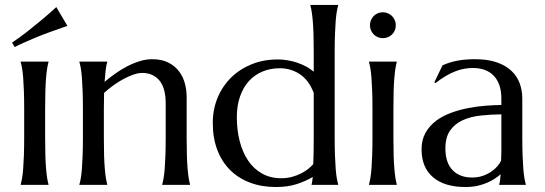

<svg xmlns="http://www.w3.org/2000/svg" viewBox="-20 -750 2211 779"><path d="M78.1 -309.1Q78.1 -350.6 76.9 -381.6Q75.7 -412.6 74 -435.1Q72.3 -457.5 69.6 -472.7Q66.9 -487.8 64 -498V-500H176.8V-498Q173.8 -487.8 171.4 -472.7Q168.9 -457.5 167 -435.1Q165 -412.6 164.1 -381.6Q163.1 -350.6 163.1 -309.1V-190.9Q163.1 -149.4 164.1 -118.4Q165 -87.4 167 -64.9Q168.9 -42.5 171.4 -27.3Q173.8 -12.2 176.8 -2V0H64V-2Q66.9 -12.2 69.6 -27.3Q72.3 -42.5 74 -64.9Q75.7 -87.4 76.9 -118.4Q78.1 -149.4 78.1 -190.9ZM253.4 -645Q217.3 -632.8 180.2 -619.1Q164.1 -613.3 146.5 -606.4Q128.9 -599.6 110.8 -591.8Q92.8 -584 74.5 -575.9Q56.2 -567.9 39.6 -559.1L28.8 -577.1Q60.5 -598.1 92 -623Q123.5 -647.9 149.9 -669.9Q180.2 -695.3 208.5 -721.2Z M652.3 -329.1Q652.3 -393.6 626.5 -423.8Q600.6 -454.1 557.1 -454.1Q541.5 -454.1 522 -447.5Q502.4 -440.9 481.9 -429.9Q461.4 -418.9 440.9 -404.3Q420.4 -389.6 402.3 -373L401.4 -309.1V-190.9Q401.4 -149.4 402.3 -118.4Q403.3 -87.4 405.3 -64.9Q407.2 -42.5 409.7 -27.3Q412.1 -12.2 415 -2V0H302.2V-2Q305.2 -12.2 307.9 -27.3Q310.5 -42.5 312.3 -64.9Q314 -87.4 315.2 -118.4Q316.4 -149.4 316.4 -190.9V-309.1Q316.4 -350.6 315.2 -381.6Q314 -412.6 312.3 -435.1Q310.5 -457.5 307.9 -472.7Q305.2 -487.8 302.2 -498V-500H415V-498Q411.1 -485.8 408.9 -467Q406.7 -448.2 404.3 -418Q424.3 -434.6 447.5 -451.2Q470.7 -467.8 495.6 -480.7Q520.5 -493.7 546.4 -501.7Q572.3 -509.8 597.2 -509.8Q635.3 -509.8 661.9 -496.6Q688.5 -483.4 705.3 -461.9Q722.2 -440.4 729.7 -412.8Q737.3 -385.3 737.3 -356.9V-190.9Q737.3 -149.4 738.3 -118.4Q739.3 -87.4 741.2 -64.9Q743.2 -42.5 745.6 -27.3Q748 -12.2 751 -2V0H638.2V-2Q641.1 -12.2 643.8 -27.3Q646.5 -42.5 648.2 -64.9Q649.9 -87.4 651.1 -118.4Q652.3 -149.4 652.3 -190.9Z M1106.9 -508.8Q1127 -508.8 1147 -505.4Q1167 -502 1186 -495.6Q1205.1 -489.3 1222.2 -480Q1239.3 -470.7 1252.9 -459V-539.1Q1252.9 -580.6 1252 -611.6Q1251 -642.6 1249 -665Q1247.1 -687.5 1244.6 -702.6Q1242.2 -717.8 1239.3 -728V-730H1352.1V-728Q1349.1 -717.8 1346.4 -702.6Q1343.8 -687.5 1342 -665Q1340.3 -642.6 1339.1 -611.6Q1337.9 -580.6 1337.9 -539.1V-190.9Q1337.9 -149.4 1339.1 -118.4Q1340.3 -87.4 1342 -64.9Q1343.8 -42.5 1346.4 -27.3Q1349.1 -12.2 1352.1 -2V0H1244.1V-2Q1245.6 -5.9 1246.6 -13.4Q1247.6 -21 1249 -32.2Q1224.1 -16.6 1186.5 -3.9Q1148.9 8.8 1099.1 8.8Q1041 8.8 993.7 -9.3Q946.3 -27.3 912.8 -61Q879.4 -94.7 861.3 -142.8Q843.3 -190.9 843.3 -251Q843.3 -306.2 862.8 -353.3Q882.3 -400.4 917.5 -435.1Q952.6 -469.7 1001 -489.3Q1049.3 -508.8 1106.9 -508.8ZM1252.9 -373Q1233.4 -424.3 1197 -448.7Q1160.6 -473.1 1115.2 -473.1Q1077.1 -473.1 1044.9 -459.7Q1012.7 -446.3 989.7 -420.9Q966.8 -395.5 953.9 -358.6Q940.9 -321.8 940.9 -274.9Q940.9 -222.2 952.6 -176.8Q964.4 -131.3 987.1 -97.9Q1009.8 -64.5 1043.5 -45.7Q1077.1 -26.9 1121.1 -26.9Q1144 -26.9 1164.1 -32.2Q1184.1 -37.6 1200.7 -45.9Q1217.3 -54.2 1230 -64.2Q1242.7 -74.2 1251 -84Q1252 -105 1252.4 -131.8Q1252.9 -158.7 1252.9 -190.9Z M1491.2 -309.1Q1491.2 -350.6 1490 -381.6Q1488.8 -412.6 1487.1 -435.1Q1485.4 -457.5 1482.7 -472.7Q1480 -487.8 1477.1 -498V-500H1589.8V-498Q1586.9 -487.8 1584.5 -472.7Q1582 -457.5 1580.1 -435.1Q1578.1 -412.6 1577.1 -381.6Q1576.2 -350.6 1576.2 -309.1V-190.9Q1576.2 -149.4 1577.1 -118.4Q1578.1 -87.4 1580.1 -64.9Q1582 -42.5 1584.5 -27.3Q1586.9 -12.2 1589.8 -2V0H1477.1V-2Q1480 -12.2 1482.7 -27.3Q1485.4 -42.5 1487.1 -64.9Q1488.8 -87.4 1490 -118.4Q1491.2 -149.4 1491.2 -190.9ZM1481 -647.9Q1481 -658.7 1485.1 -668.2Q1489.3 -677.7 1496.1 -684.8Q1502.9 -691.9 1512.5 -696Q1522 -700.2 1533.2 -700.2Q1544.4 -700.2 1554 -696Q1563.5 -691.9 1570.6 -684.8Q1577.6 -677.7 1581.8 -668.2Q1585.9 -658.7 1585.9 -647.9Q1585.9 -625.5 1570.8 -610.4Q1555.7 -595.2 1533.2 -595.2Q1522 -595.2 1512.5 -599.4Q1502.9 -603.5 1496.1 -610.6Q1489.3 -617.7 1485.1 -627.2Q1481 -636.7 1481 -647.9Z M1690.4 -144Q1690.4 -182.6 1706.3 -210.9Q1722.2 -239.3 1748.5 -259.3Q1774.9 -279.3 1808.6 -291.7Q1842.3 -304.2 1878.4 -311.3Q1914.6 -318.4 1949.7 -321Q1984.9 -323.7 2014.2 -324.2V-349.1Q2014.2 -381.3 2005.9 -404.8Q1997.6 -428.2 1982.4 -443.6Q1967.3 -459 1946 -466.6Q1924.8 -474.1 1899.4 -474.1Q1881.8 -474.1 1864.7 -471.2Q1847.7 -468.3 1829.3 -461.4Q1811 -454.6 1790.8 -442.9Q1770.5 -431.2 1747.1 -413.1L1742.2 -416L1775.4 -484.9Q1791.5 -492.2 1807.1 -496.8Q1822.8 -501.5 1838.9 -504.4Q1855 -507.3 1871.8 -508.5Q1888.7 -509.8 1907.2 -509.8Q1958.5 -509.8 1994.9 -497.3Q2031.2 -484.9 2054.4 -463.1Q2077.6 -441.4 2088.4 -412.4Q2099.1 -383.3 2099.1 -350.1V-190.9Q2099.1 -149.4 2100.3 -118.4Q2101.6 -87.4 2103.3 -64.9Q2105 -42.5 2107.7 -27.3Q2110.4 -12.2 2113.3 -2V0H2005.4V-2Q2007.8 -9.8 2009 -19.5Q2010.3 -29.3 2011.2 -43Q2001 -34.2 1987.1 -24.9Q1973.1 -15.6 1955.3 -8.1Q1937.5 -0.5 1915.8 4.2Q1894 8.8 1868.2 8.8Q1783.2 8.8 1736.8 -31Q1690.4 -70.8 1690.4 -144ZM2014.2 -286.1Q1969.7 -285.6 1928.7 -281Q1887.7 -276.4 1856.2 -261.7Q1824.7 -247.1 1805.9 -220Q1787.1 -192.9 1787.1 -147.9Q1787.1 -90.3 1815.9 -60.1Q1844.7 -29.8 1895.5 -29.8Q1918.9 -29.8 1938.2 -36.4Q1957.5 -43 1972.4 -53Q1987.3 -63 1997.6 -75Q2007.8 -86.9 2013.2 -98.1Q2014.2 -116.7 2014.2 -139.4Q2014.2 -162.1 2014.2 -190.9Z"/></svg>

Font: Marcellus
Style: Regular
Weight: 400
Designer: Astigmatic (AOETI)
Foundry: Astigmatic (AOETI)
Version: Version 1.000